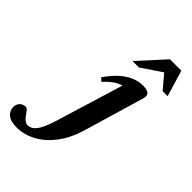

<svg xmlns="http://www.w3.org/2000/svg" viewBox="-497 -776 1146 1146"><g transform="rotate(45 76.0 -202.5)"><path d="M172.7 -12Q145.4 80.5 98 142.1Q50.6 203.8 -7.8 234.4Q-66.1 265 -126.7 265Q-178.6 265 -202.9 244.5Q-227.2 223.9 -227.2 192.4Q-227.2 169.1 -212.5 154Q-197.9 138.9 -173.3 138.9Q-167.5 138.9 -159.9 146.2Q-152.4 153.6 -139.3 173.2Q-125.8 192.8 -113.6 201.2Q-101.3 209.6 -90.4 209.6Q-75.4 209.6 -61.8 202.5Q-48.3 195.5 -35.9 179.3Q-23.4 163 -11.2 135.5Q1 107.9 13.5 67.1L151.9 -386.3L178.7 -361.7Q154.2 -362.5 131.5 -354.5Q108.9 -346.5 86.2 -329.5Q63.6 -312.4 38.7 -285.4L18.5 -303.5Q53.1 -353.9 88.4 -385.2Q123.6 -416.5 159.3 -431.1Q194.9 -445.7 230 -445.7Q255.3 -445.7 269.1 -439.9Q283 -434 286.5 -421.7Q290.1 -409.4 284.4 -389.7ZM82.1 -504.5 232.9 -670H329L378.8 -504.5H336.3L248 -609.3H291.7L136.4 -504.5Z"/></g></svg>

Font: Newsreader Text
Style: Italic
Weight: 400
Italic angle: -17°
Designer: Hugues Gentile
Foundry: Production Type
Version: Version 1.001